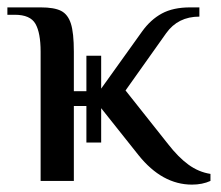

<svg xmlns="http://www.w3.org/2000/svg" viewBox="-21 -490 598 520"><path d="M549 -19V0Q527 10 499 10Q418 10 354 -70L253 -197V-104H213V-203H179V0H89V-350Q89 -401 75 -425.5Q61 -450 19 -450H-1V-470H89Q126 -470 144.5 -460.5Q163 -451 171 -426Q179 -401 179 -350V-243H213V-339H253V-250L364 -405Q387 -437 417.5 -453.5Q448 -470 494 -470H519V-445Q461 -445 429 -400L319 -245L434 -100Q462 -64 489.5 -44Q517 -24 549 -19Z"/></svg>

Font: Philosopher
Style: Regular
Weight: 400
Designer: Jovanny Lemonad
Foundry: Jovanny Lemonad
Version: Version 2.000